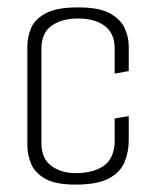

<svg xmlns="http://www.w3.org/2000/svg" viewBox="-20 -495 419 519"><path d="M184 4Q130 4 102 -12Q74 -28 64 -52.5Q54 -77 54 -101V-370Q54 -395 64 -419Q74 -443 103.5 -459Q133 -475 191 -475Q248 -475 277 -459Q306 -443 317 -419Q328 -395 328 -370V-303L290 -296V-364Q290 -405 263 -425Q236 -445 191 -445Q147 -445 119.5 -425.5Q92 -406 92 -364V-108Q92 -66 119 -46.5Q146 -27 184 -27Q234 -27 262 -48Q290 -69 290 -116V-175L328 -181V-115Q328 -84 316.5 -56.5Q305 -29 274 -12.5Q243 4 184 4Z"/></svg>

Font: Smooch Sans Thin Light
Style: Regular
Weight: 300
Version: Version 1.010